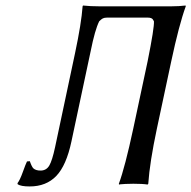

<svg xmlns="http://www.w3.org/2000/svg" viewBox="-20 -668 695 698"><path d="M369.6 -604Q359.4 -604 353.8 -601.1Q348.1 -598.1 340.8 -590.8Q325.2 -560.1 309.6 -481.9L239.7 -153.8Q221.2 -66.4 184.6 -28.3Q147.9 9.8 87.9 9.8Q56.2 9.8 44.4 2L43.5 -2Q52.2 -12.7 62.7 -42Q73.2 -71.3 78.1 -81.1L88.4 -82Q95.7 -61 101.6 -55.7Q110.4 -47.9 127.4 -47.9Q148.4 -47.9 159.2 -66.2Q169.9 -84.5 180.2 -132.8L252.9 -475.1Q275.9 -583.5 280.3 -645L281.7 -647.9Q308.1 -645 342.3 -645H602.1Q617.2 -645 630.4 -645.8Q643.6 -646.5 649.4 -647.5L654.8 -647.9L655.3 -645Q630.9 -578.1 602.5 -444.8L550.3 -200.2Q524.4 -78.6 519 0L516.6 2.9Q499 0 464.8 0Q449.2 0 436 0.7Q422.9 1.5 418 2L412.6 2.9L412.1 0Q434.6 -61 464.4 -200.2L516.6 -444.8Q541.5 -568.8 539.6 -590.8Q536.6 -596.2 534.9 -598.4Q533.2 -600.6 528.8 -602.3Q524.4 -604 516.6 -604Z"/></svg>

Font: Linux Biolinum G
Style: Italic
Weight: 400
Italic angle: -12°
Designer: Philipp H. Poll
Foundry: Philipp H. Poll
Version: Version 0.5.1